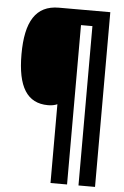

<svg xmlns="http://www.w3.org/2000/svg" viewBox="-59 -802 629 971"><g transform="rotate(5 255.0 -316.5)"><path d="M461 127V-760H200C83 -760 32 -675 32 -509C32 -345 81 -264 188 -264C206 -264 222 -267 235 -273V127H319V-682H377V127Z"/></g></svg>

Font: Noto Sans Gujarati ExtraCondensed Black
Style: Regular
Weight: 900
Width: 2
Designer: Jelle Bosma - Monotype Design Team, Universal Thirst
Foundry: Monotype Imaging Inc.
Version: Version 2.106